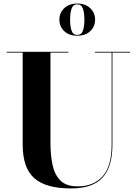

<svg xmlns="http://www.w3.org/2000/svg" viewBox="-20 -1040 766 1075"><path d="M312.5 -930Q312.5 -968 339.5 -994Q366.5 -1020 412.5 -1020Q458.5 -1020 485.5 -994Q512.5 -968 512.5 -930Q512.5 -891.5 485.5 -865.8Q458.5 -840 412.5 -840Q366.5 -840 339.5 -865.8Q312.5 -891.5 312.5 -930ZM372.5 -930Q372.5 -892 380.8 -868.2Q389 -844.5 412.5 -844.5Q436 -844.5 444.2 -868.2Q452.5 -892 452.5 -930Q452.5 -968 444.2 -991.8Q436 -1015.5 412.5 -1015.5Q389 -1015.5 380.8 -991.8Q372.5 -968 372.5 -930ZM17.5 -750H362.5V-745.5H262.5V-240Q262.5 -174 273.8 -118.5Q285 -63 317.8 -29.8Q350.5 3.5 415 3.5Q503 3.5 554 -52.2Q605 -108 605 -230V-745.5H511.5V-750H708V-745.5H609.5V-230Q609.5 -106.5 554.5 -45.8Q499.5 15 377 15Q236 15 171.5 -42.8Q107 -100.5 107 -230V-745.5H17.5Z"/></svg>

Font: Bodoni* 36pt
Style: Bold
Weight: 700
Version: Version 2.3